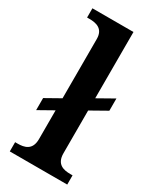

<svg xmlns="http://www.w3.org/2000/svg" viewBox="-194 -822 730 883"><g transform="rotate(30 170.5 -380.0)"><path d="M21 0H326V-49H314C279 -49 239 -57 239 -116V-343L324 -391V-456L239 -408V-760H21V-711H34C68 -711 109 -703 109 -648V-333L31 -289V-225L109 -269V-116C109 -57 69 -49 34 -49H21Z"/></g></svg>

Font: Noto Serif SemiBold
Style: Regular
Weight: 600
Designer: Monotype Design Team
Foundry: Monotype Imaging Inc.
Version: Version 2.013